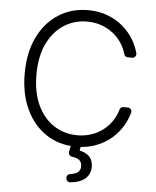

<svg xmlns="http://www.w3.org/2000/svg" viewBox="-61 -789 849 1046"><g transform="rotate(5 363.0 -265.5)"><path d="M339.8 186.4V182.9Q339.5 174.7 344.6 168.5Q349.8 162.3 358 161.2Q380 158.7 394.2 150.6Q414.4 139.6 414.4 114.7Q414.4 88.1 396 77.1Q383.2 69.2 359 66.1Q351.6 65 346.4 58.9Q341.3 52.9 341.3 45.5Q341.3 42.6 341.6 41.2L348.4 8.5Q274.1 2.1 215.6 -35.9Q143.8 -82.7 104.4 -165.8Q63.9 -249.6 63.9 -363.3Q63.9 -477.6 104.4 -561.1Q144.2 -644.5 215.6 -690.7Q286.9 -736.9 378.2 -736.9Q436.4 -736.9 484.7 -718.8Q533 -701 571 -668.3Q608 -636 632.8 -593Q650.6 -561.1 660.2 -525.9Q660.9 -522.4 660.9 -520.6Q660.9 -512.1 654.8 -505.9Q648.8 -499.6 639.9 -499.6H615.4Q608.7 -499.6 603 -503.9Q597.3 -508.2 595.5 -514.9Q587.7 -542.6 572.4 -568.5Q552.6 -600.9 523.8 -624.3Q494.7 -648.1 457.7 -661.2Q420.1 -674.4 378.2 -674.4Q309.7 -674.4 252.5 -638.5Q195.7 -601.9 161.9 -533Q128.2 -463.4 128.2 -363.3Q128.2 -262.8 161.9 -193.2Q196 -123.6 252.5 -88.1Q309.3 -52.6 378.2 -52.6Q421.5 -52.6 457.7 -65.7Q494.3 -78.1 523.8 -102.3Q552.6 -125.7 572.4 -158Q587.4 -183.2 595.5 -211.6Q597.3 -218.4 602.8 -222.8Q608.3 -227.3 615.4 -227.3H639.9Q648.8 -227.3 654.8 -221.1Q660.9 -214.8 660.9 -206.3Q660.9 -204.5 660.2 -201Q650.9 -166.9 632.8 -133.9Q608 -90.6 571 -58.6Q533 -25.9 484.7 -8.2Q447.1 6 402.3 9.2L398.4 29.5Q429 34.4 450.6 54Q471.9 74.2 472.3 112.9Q471.6 156.2 438.9 181.1Q411.6 201.7 362.6 206Q353.7 206.7 347.1 201Q340.6 195.3 339.8 186.4Z"/></g></svg>

Font: DeltaSans Light
Style: Regular
Weight: 300
Designer: Rasmus Andersson
Foundry: rsms
Version: Version 3.012